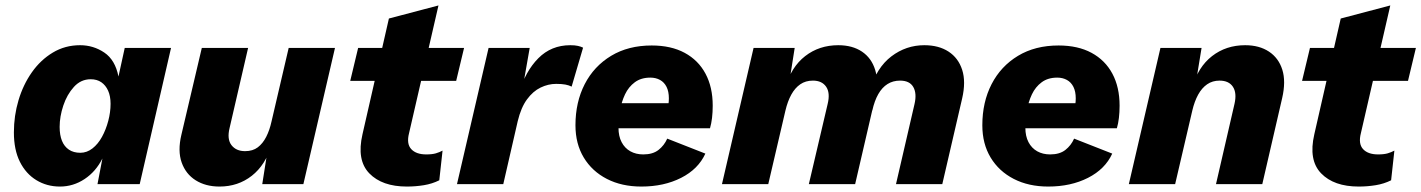

<svg xmlns="http://www.w3.org/2000/svg" viewBox="-20 -676 5219 705"><path d="M200 9Q152 9 113.5 -14.5Q75 -38 53 -82Q31 -126 31 -190Q31 -251 48 -308Q65 -365 97 -410.5Q129 -456 174 -483Q219 -510 274 -510Q323 -510 363 -483Q403 -456 415 -395L438 -500H608L493 0H338L356 -94Q332 -46 290.5 -18.5Q249 9 200 9ZM275 -115Q299 -115 319.5 -131Q340 -147 354.5 -173.5Q369 -200 377.5 -232Q386 -264 386 -295Q386 -323 377 -343Q368 -363 352 -374Q336 -385 313 -385Q277 -385 251.5 -357Q226 -329 212.5 -288.5Q199 -248 199 -210Q199 -180 207.5 -159Q216 -138 233 -126.5Q250 -115 275 -115Z M786 9Q735 9 698.5 -14Q662 -37 647 -79.5Q632 -122 646 -181L721 -500H891L823 -206Q813 -165 830 -143Q847 -121 880 -121Q908 -121 926.5 -135Q945 -149 957.5 -173.5Q970 -198 977 -230L1040 -500H1210L1094 0H943L968 -159L977 -144Q955 -70 904.5 -30.5Q854 9 786 9Z M1474 9Q1383 9 1336 -39.5Q1289 -88 1311 -183L1408 -608L1590 -656L1482 -187Q1472 -148 1490 -128.5Q1508 -109 1545 -109Q1567 -109 1580.5 -113Q1594 -117 1605 -123L1593 -14Q1567 -1 1536.5 4Q1506 9 1474 9ZM1266 -379 1295 -500H1684L1655 -379Z M1658 0 1774 -500H1925L1893 -318L1886 -335Q1909 -414 1956.5 -462Q2004 -510 2074 -510Q2091 -510 2102 -507.5Q2113 -505 2121 -501L2079 -358Q2069 -363 2056 -365.5Q2043 -368 2022 -368Q1993 -368 1965 -354.5Q1937 -341 1915 -311Q1893 -281 1881 -231L1828 0Z M2335 9Q2263 9 2208.5 -19Q2154 -47 2123.5 -97.5Q2093 -148 2093 -216Q2093 -301 2127 -367Q2161 -433 2224 -471Q2287 -509 2373 -509Q2444 -509 2494 -482Q2544 -455 2570.5 -405.5Q2597 -356 2597 -288Q2597 -264 2594.5 -243Q2592 -222 2587 -205H2203L2204 -297H2476L2430 -271Q2433 -283 2434.5 -293.5Q2436 -304 2436 -315Q2436 -340 2427.5 -357Q2419 -374 2403.5 -382.5Q2388 -391 2368 -391Q2334 -391 2311 -374Q2288 -357 2275 -329.5Q2262 -302 2256.5 -269.5Q2251 -237 2251 -207Q2251 -176 2262.5 -154Q2274 -132 2294.5 -120.5Q2315 -109 2342 -109Q2377 -109 2398 -125.5Q2419 -142 2430 -167L2570 -112Q2544 -55 2481 -23Q2418 9 2335 9Z M2631 0 2747 -500H2898L2873 -341L2864 -355Q2885 -430 2936.5 -470Q2988 -510 3058 -510Q3110 -510 3145 -486.5Q3180 -463 3193.5 -419.5Q3207 -376 3193 -315L3120 0H2950L3019 -294Q3029 -335 3013.5 -357.5Q2998 -380 2965 -380Q2938 -380 2918.5 -366.5Q2899 -353 2885.5 -328.5Q2872 -304 2864 -270L2801 0ZM3270 0 3338 -294Q3347 -333 3333.5 -356.5Q3320 -380 3285 -380Q3259 -380 3239 -367.5Q3219 -355 3205 -330.5Q3191 -306 3183 -270L3174 -345Q3199 -428 3253 -469Q3307 -510 3374 -510Q3427 -510 3463 -486.5Q3499 -463 3513 -419.5Q3527 -376 3513 -315L3440 0Z M3829 9Q3757 9 3702.5 -19Q3648 -47 3617.5 -97.5Q3587 -148 3587 -216Q3587 -301 3621 -367Q3655 -433 3718 -471Q3781 -509 3867 -509Q3938 -509 3988 -482Q4038 -455 4064.5 -405.5Q4091 -356 4091 -288Q4091 -264 4088.5 -243Q4086 -222 4081 -205H3697L3698 -297H3970L3924 -271Q3927 -283 3928.5 -293.5Q3930 -304 3930 -315Q3930 -340 3921.5 -357Q3913 -374 3897.5 -382.5Q3882 -391 3862 -391Q3828 -391 3805 -374Q3782 -357 3769 -329.5Q3756 -302 3750.5 -269.5Q3745 -237 3745 -207Q3745 -176 3756.5 -154Q3768 -132 3788.5 -120.5Q3809 -109 3836 -109Q3871 -109 3892 -125.5Q3913 -142 3924 -167L4064 -112Q4038 -55 3975 -23Q3912 9 3829 9Z M4125 0 4241 -500H4392L4366 -341L4358 -355Q4379 -430 4430.5 -470Q4482 -510 4552 -510Q4604 -510 4639.5 -486.5Q4675 -463 4688.5 -420Q4702 -377 4688 -316L4615 0H4445L4513 -295Q4522 -335 4507 -357.5Q4492 -380 4458 -380Q4432 -380 4412.5 -366.5Q4393 -353 4379.5 -328.5Q4366 -304 4358 -270L4295 0Z M4969 9Q4878 9 4831 -39.5Q4784 -88 4806 -183L4903 -608L5085 -656L4977 -187Q4967 -148 4985 -128.5Q5003 -109 5040 -109Q5062 -109 5075.5 -113Q5089 -117 5100 -123L5088 -14Q5062 -1 5031.5 4Q5001 9 4969 9ZM4761 -379 4790 -500H5179L5150 -379Z"/></svg>

Font: Kantumruy Pro
Style: Italic
Weight: 400
Italic angle: -13°
Designer: Sovichet Tep
Foundry: Sovichet Tep
Version: Version 1.002